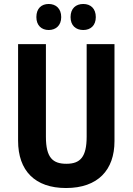

<svg xmlns="http://www.w3.org/2000/svg" viewBox="-20 -936 667 966"><path d="M163 -850C163 -808 189 -785 225 -785C261 -785 288 -808 288 -850C288 -893 261 -916 225 -916C189 -916 163 -894 163 -850ZM335 -850C335 -808 361 -785 399 -785C436 -785 462 -808 462 -850C462 -893 436 -916 399 -916C362 -916 335 -894 335 -850ZM556 -226V-714H416V-249C416 -146 384 -112 314 -112C246 -112 211 -142 211 -248V-714H71V-228C71 -77 156 10 312 10C473 10 556 -81 556 -226Z"/></svg>

Font: Noto Sans Sinhala Condensed
Style: Bold
Weight: 700
Width: 3
Designer: Jelle Bosma - Monotype Design Team
Foundry: Monotype Imaging Inc.
Version: Version 2.006